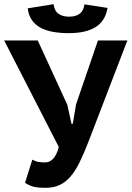

<svg xmlns="http://www.w3.org/2000/svg" viewBox="-29 -894 631 921"><path d="M294 -391 314 -300H320L336 -394L441 -700H582L396 -216Q374 -159 353.5 -117Q333 -75 309.5 -47.5Q286 -20 257 -6.5Q228 7 189 7Q156 7 135.5 2.5Q115 -2 91 -17L126 -128Q143 -119 157 -117Q171 -115 187 -115Q234 -115 253 -189L-9 -700H152ZM228 -874Q232 -842 251.5 -828Q271 -814 302 -814Q369 -814 376 -873L487 -856Q476 -793 429.5 -764Q383 -735 301 -735Q260 -735 226 -741Q192 -747 166.5 -760.5Q141 -774 124.5 -797Q108 -820 104 -854Z"/></svg>

Font: PTSans
Style: Bold
Weight: 700
Designer: A.Korolkova, O.Umpeleva, V.Yefimov
Foundry: ParaType Ltd
Version: Version 2.003W OFL